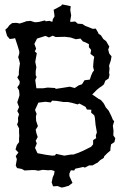

<svg xmlns="http://www.w3.org/2000/svg" viewBox="-20 -768 555 866"><path d="M153 2 137 -1H123L91 1L78 -6L57 -10L51 -21L56 -50L51 -64L63 -80L50 -94L56 -114L66 -127V-145L67 -155L66 -170V-189L57 -206L62 -220L61 -236L66 -253L58 -267L66 -285L60 -300L58 -307L65 -328L68 -339L66 -360L58 -374L68 -389L69 -401L58 -419L65 -430V-444L67 -463L70 -482L66 -498L62 -510L67 -527V-536L62 -553L58 -566L48 -596L40 -594L24 -592L12 -606L4 -634L14 -643L23 -655L35 -664L54 -665L69 -662L94 -670L97 -672L117 -674L136 -668H144L155 -669L183 -676L186 -672L203 -674L214 -670L217 -671L218 -681L226 -694L225 -704L223 -717L222 -724L234 -730L243 -735L256 -742L260 -748L282 -744L299 -740L298 -732L297 -723L299 -710L301 -699L299 -687L297 -676V-670V-669L319 -671L331 -661L351 -660L365 -651L376 -647L398 -638L412 -639L422 -622L425 -615L435 -609L446 -592L459 -582L467 -568L473 -558L468 -544L473 -526L483 -514L480 -496L472 -472L474 -458L472 -440L474 -430L470 -414L455 -404L449 -388L440 -380L428 -372L417 -363L396 -342L425 -322L435 -317L447 -303L451 -296L457 -284L470 -269L482 -245L489 -228L495 -221L489 -201L492 -178L491 -158L500 -144L496 -127L481 -117L478 -98V-89L464 -77L450 -63L448 -56L431 -45L420 -34L415 -32L397 -22H382L363 -12L355 -15L338 -11L319 -7L315 1L299 0V1L293 15V26L298 37L302 46L307 57L299 63L290 70L279 73L269 76L258 78L247 74L239 71L229 72H219L216 63L213 55L216 40L218 31L224 18L226 4V3H225L211 -1L197 0L173 -2ZM270 -373 295 -377 317 -371 335 -383 350 -388 361 -406 385 -409 391 -427 398 -443 404 -450 400 -466 402 -494 405 -512 388 -525 391 -543 381 -555V-569L363 -578L354 -581L343 -594L322 -591L298 -599L273 -602L231 -601L218 -607L201 -599L185 -606L147 -594L135 -570L143 -549L137 -536L146 -528L139 -489L144 -465L141 -447V-429L145 -421L139 -407L144 -370H175L195 -373L229 -371L231 -367ZM300 -71H311L334 -79L357 -89L391 -106L400 -117V-136L414 -145L412 -156L417 -171L411 -205L408 -237L405 -248L391 -260L392 -273L372 -274L366 -286L338 -301L330 -297L305 -304L286 -308H266L235 -313L215 -314L209 -306L185 -309L153 -305L138 -272L145 -255L142 -242L143 -223L151 -199L141 -183L144 -168L150 -150L141 -133L146 -121L138 -101L149 -77L186 -70L215 -66L228 -67L233 -74L270 -66Z"/></svg>

Font: Winky Rough Light
Style: Regular
Weight: 300
Designer: Simon Atzbach
Foundry: typofactur
Version: Version 1.206; ttfautohint (v1.8.4.7-5d5b)